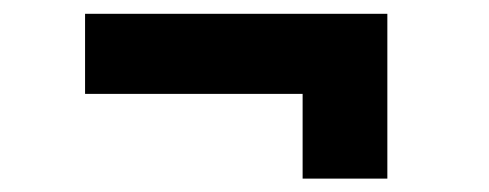

<svg xmlns="http://www.w3.org/2000/svg" viewBox="-20 -402 716 281"><path d="M422.9 -140.6V-264.6H104.5V-381.8H546.9V-140.6Z"/></svg>

Font: Inter 16pt
Style: Bold
Weight: 700
Version: Version 4.001;git-66647c0bb